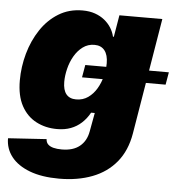

<svg xmlns="http://www.w3.org/2000/svg" viewBox="-59 -601 804 866"><g transform="rotate(5 343.5 -167.5)"><path d="M240.2 215.3Q161.6 215.3 106.9 194.6Q52.2 173.8 23.7 137.5Q-4.9 101.1 -4.9 53.7L168.9 42.5Q169.4 57.1 178.2 65.9Q187 74.7 202.9 78.9Q218.8 83 240.7 83Q292 83 321.8 58.8Q351.6 34.7 359.4 -8.8L375 -93.8H358.4Q343.3 -66.4 322 -46.9Q300.8 -27.3 273.4 -17.1Q246.1 -6.8 211.4 -6.8Q158.7 -6.8 116.5 -29.1Q74.2 -51.3 49.8 -96.4Q25.4 -141.6 25.4 -210.9Q25.4 -272.5 42.2 -332.8Q59.1 -393.1 91.6 -442.1Q124 -491.2 171.6 -520.5Q219.2 -549.8 280.3 -549.8Q312 -549.8 336.9 -541Q361.8 -532.2 380.1 -517.3Q398.4 -502.4 410.2 -483.6Q421.9 -464.8 426.8 -443.8H430.7L447.3 -542.5H641.6L554.2 -16.1Q541 61.5 498.8 113Q456.5 164.6 390.4 189.9Q324.2 215.3 240.2 215.3ZM285.6 -147.5Q316.4 -147.5 339.6 -163.8Q362.8 -180.2 378.2 -206.3Q393.6 -232.4 401.4 -262.9Q409.2 -293.5 409.2 -321.8Q409.2 -359.4 393.3 -379.6Q377.4 -399.9 347.2 -399.9Q317.4 -399.9 294.4 -382.8Q271.5 -365.7 256.1 -338.9Q240.7 -312 233.2 -281Q225.6 -250 225.6 -221.7Q225.6 -185.1 240.7 -166.3Q255.9 -147.5 285.6 -147.5ZM303.7 -249 313.5 -305.7H691.9L682.1 -249Z"/></g></svg>

Font: Inter 16pt Black
Style: Italic
Weight: 900
Italic angle: -9.3988°
Version: Version 4.001;git-66647c0bb